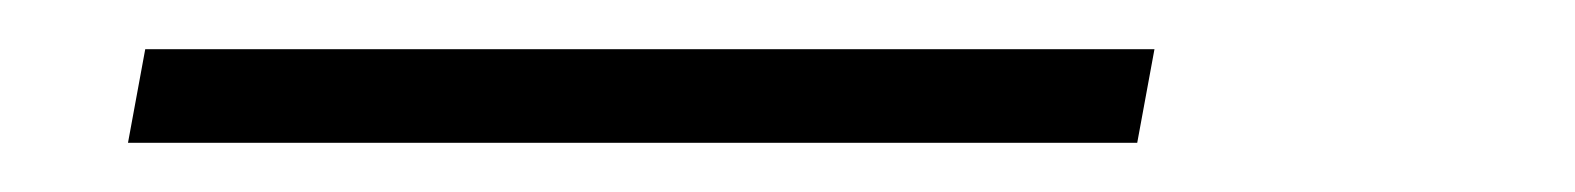

<svg xmlns="http://www.w3.org/2000/svg" viewBox="-20 -20 640 78"><path d="M442 38H32L39 0H449Z"/></svg>

Font: Iosevka Extralight Extended
Style: Italic
Weight: 200
Width: 7
Italic angle: -9°
Monospace: yes
Designer: Belleve Invis
Foundry: Belleve Invis
Version: Version 32.5.0; ttfautohint (v1.8.4)